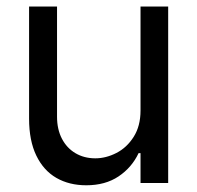

<svg xmlns="http://www.w3.org/2000/svg" viewBox="-20 -550 593 577"><path d="M402.3 -530.3H485.4V0H402.3V-89.8H396.5Q376 -46.4 336.2 -19.8Q296.4 6.8 239.3 6.8Q188 6.8 149.4 -15.4Q110.8 -37.6 89.1 -82.5Q67.4 -127.4 67.4 -193.4V-530.3H151.4V-199.2Q151.4 -161.6 166 -133.3Q180.7 -105 206.8 -89.6Q232.9 -74.2 266.6 -74.2Q298.3 -74.2 329.8 -90.3Q361.3 -106.4 381.8 -138.9Q402.3 -171.4 402.3 -217.8Z"/></svg>

Font: Pretendard
Style: Regular
Weight: 400
Designer: Base glyphs from Inter by Rasmus Andersson; Hangeul glyphs from Noto Sans CJK(Source Han Sans) by Jang Soo-young and Kan
Foundry: Kil Hyung-jin
Version: Version 1.309